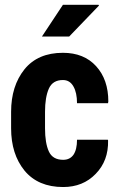

<svg xmlns="http://www.w3.org/2000/svg" viewBox="-20 -754 484 785"><path d="M238.3 -100.6Q265.6 -100.6 280.3 -121.1Q294.9 -142.6 294.9 -182.6Q336.9 -182.6 420.9 -182.6Q420.9 -181.6 421.9 -179.7Q423.8 -96.7 371.1 -43Q319.3 10.7 238.3 10.7Q135.7 10.7 80.1 -56.6Q25.4 -124 25.4 -229.5Q25.4 -235.4 25.4 -247.1Q25.4 -259.8 25.4 -296.9Q25.4 -402.3 80.1 -470.7Q134.8 -538.1 237.3 -538.1Q323.2 -538.1 373 -483.4Q422.9 -428.7 422.9 -338.9Q422.9 -335.9 421.9 -334Q421.9 -333 421.9 -332Q389.6 -332 294.9 -332Q294.9 -375 280.3 -400.4Q265.6 -426.8 237.3 -426.8Q195.3 -426.8 179.7 -391.6Q164.1 -356.4 164.1 -296.9Q164.1 -274.4 164.1 -229.5Q164.1 -168.9 179.7 -134.8Q195.3 -100.6 238.3 -100.6ZM237.3 -734.4Q273.4 -734.4 382.8 -734.4Q383.8 -733.4 384.8 -731.4Q354.5 -699.2 262.7 -604.5Q235.4 -604.5 151.4 -604.5Q172.9 -636.7 237.3 -734.4Z"/></svg>

Font: Noto Sans Hebrew DECATHLON 
Style: Bold
Weight: 400
Designer: Monotype Design Team
Version: Version 2.000;GOOG;noto-fonts:20170220:a8a215d2e889